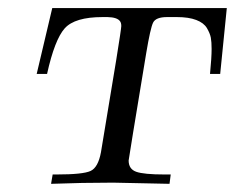

<svg xmlns="http://www.w3.org/2000/svg" viewBox="-20 -450 575 470"><path d="M69.8 -269 107.9 -430.2H535.2L519 -269H494.1Q498 -309.1 498 -330.1Q498 -347.2 496.1 -357.7Q494.1 -368.2 486.6 -381.1Q479 -394 460.4 -401.1Q441.9 -408.2 413.1 -408.2H389.2Q361.3 -408.2 354.7 -394.5Q348.1 -380.9 337.9 -319.8Q294.9 -60.1 294.9 -57.1Q294.9 -36.1 313.5 -29.5Q332 -22.9 382.8 -22.9H397.9L395 0Q272 -2.9 256.8 -2.9Q181.6 -2.9 105 0L108.9 -22.9H118.2Q183.1 -22.9 201.7 -31.5Q220.2 -40 227.1 -77.1Q276.9 -374 276.9 -386.2Q276.9 -394 273.9 -397.9Q267.1 -407.7 243.2 -408.2H231Q163.1 -408.2 138.4 -380.6Q113.8 -353 95.2 -269Z"/></svg>

Font: CMU Serif Extra
Style: RomanSlanted
Weight: 500
Italic angle: -9.46001°
Version: Version 0.7.0